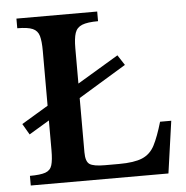

<svg xmlns="http://www.w3.org/2000/svg" viewBox="-49 -705 728 753"><g transform="rotate(-5 315.0 -328.5)"><path d="M584 0H42V-38Q83 -38 103 -45Q123 -52 129 -72Q135 -92 135 -131V-248L55 -200L30 -243L135 -306V-522Q135 -560 129 -581Q123 -602 103.5 -610.5Q84 -619 43 -619V-657H361V-619Q319 -619 298 -610.5Q277 -602 270 -581Q263 -560 263 -521V-382L425 -479L451 -439L263 -325V-111Q263 -75 278.5 -64.5Q294 -54 338 -54H394Q454 -54 486 -67.5Q518 -81 535 -114Q552 -147 569 -205H613Z"/></g></svg>

Font: STIX Two Text SemiBold
Style: Regular
Weight: 600
Designer: Ross Mills, John Hudson & Paul Hanslow, Tiro Typeworks Ltd; with prior portions MicroPress Inc., and Coen Hoffman.
Foundry: Tiro Typeworks Ltd
Version: Version 2.13 b171